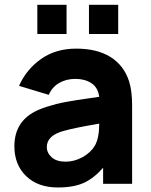

<svg xmlns="http://www.w3.org/2000/svg" viewBox="-20 -786 647 821"><path d="M139.6 -765.6H264.6V-640.6H139.6ZM360.4 -765.6H485.4V-640.6H360.4ZM544.9 0H420.9V-68.8Q382.3 -24.4 339.1 -4.4Q295.9 15.6 227.1 15.6Q142.1 15.6 91.8 -33Q41.5 -81.5 41.5 -160.6Q41.5 -270.5 142.6 -315.4Q160.2 -323.2 182.1 -330.1Q204.1 -336.9 220.9 -341.3Q237.8 -345.7 267.6 -351.1Q297.4 -356.4 310.5 -358.4Q323.7 -360.4 359.6 -365.5Q395.5 -370.6 404.3 -372.1Q398.9 -412.1 370.8 -430.4Q342.8 -448.7 302.2 -448.7Q263.7 -448.7 233.4 -431.4Q203.1 -414.1 188.5 -380.4L61.5 -418.9Q92.3 -488.8 155 -533.4Q217.8 -578.1 306.2 -578.1Q394.5 -578.1 452.1 -542.5Q509.8 -506.8 532.2 -437.5Q544.9 -397.5 544.9 -335.4ZM385.3 -162.6Q404.3 -195.3 404.3 -257.3Q297.9 -239.3 252 -226.1Q180.2 -206.5 180.2 -157.2Q180.2 -132.3 200.9 -113.5Q221.7 -94.7 260.3 -94.7Q298.3 -94.7 333 -114Q367.7 -133.3 385.3 -162.6Z"/></svg>

Font: Manrope3 ExtraBold
Style: Bold
Weight: 800
Width: 4
Designer: Mikhail Sharanda
Foundry: Mikhail Sharanda
Version: Version 3.000;PS 003.000;hotconv 1.0.88;makeotf.lib2.5.64775